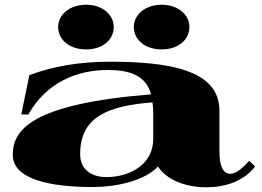

<svg xmlns="http://www.w3.org/2000/svg" viewBox="-20 -776 1107 812"><path d="M371 15C481 15 596 -15 648 -72C684 -15 766 16 851 16C940 16 1013 -13 1059 -72L1034 -96C1006 -65 979 -41 953 -41C926 -41 908 -70 908 -134V-308C908 -483 688 -515 444 -515C315 -515 201 -495 104 -458L70 -292H100C177 -429 307 -480 436 -480C529 -480 597 -457 619 -377C112 -336 34 -227 34 -121C34 -16 197 15 371 15ZM430 -27C366 -27 319 -60 319 -124C319 -279 431 -328 625 -343C627 -329 628 -313 628 -296V-188C628 -80 528 -27 430 -27ZM345 -567C414 -567 461 -608 461 -662C461 -713 414 -756 345 -756C273 -756 226 -713 226 -662C226 -608 273 -567 345 -567ZM664 -567C734 -567 781 -608 781 -662C781 -713 734 -756 664 -756C593 -756 546 -713 546 -662C546 -608 593 -567 664 -567Z"/></svg>

Font: Sprat Extended Black
Style: Regular
Weight: 900
Width: 9
Designer: Ethan Nakache
Foundry: Collletttivo
Version: Version 2.000;Glyphs 3.2 (3217)